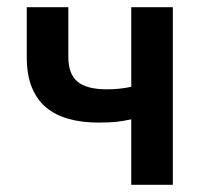

<svg xmlns="http://www.w3.org/2000/svg" viewBox="-20 -511 571 531"><path d="M343 0V-181Q320 -176 301.5 -174Q283 -172 252 -172Q207 -172 170.5 -182Q134 -192 108 -213.5Q82 -235 68 -269.5Q54 -304 54 -353V-491H169V-353Q169 -307 194 -285.5Q219 -264 276 -264Q311 -264 343 -271V-491H458V0Z"/></svg>

Font: TT Toshiba Sans Medium
Style: Regular
Weight: 500
Designer: Paul D. Hunt
Foundry: Toshiba Corporation
Version: Version 2.020;PS 2.000;hotconv 1.0.86;makeotf.lib2.5.63406